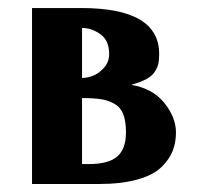

<svg xmlns="http://www.w3.org/2000/svg" viewBox="-20 -460 500 480"><path d="M185.1 -214.8V-49.8H202.1Q251 -49.8 272.9 -68.6Q294.9 -87.4 294.9 -128.9Q294.9 -156.7 288.3 -174.1Q281.7 -191.4 266.6 -200.2Q251.5 -209 233.2 -211.9Q214.8 -214.8 185.1 -214.8ZM308.1 -248Q361.8 -238.8 390.9 -202.6Q419.9 -166.5 419.9 -128.9Q419.9 -103.5 411.6 -82.5Q403.3 -61.5 383.3 -42Q363.3 -22.5 323.5 -11.2Q283.7 0 227.1 0H60.1V-439.9H183.1Q377.9 -439.9 377.9 -325.2Q377.9 -310.5 376 -301.3Q374 -292 367.4 -281.2Q360.8 -270.5 346.2 -262.5Q331.5 -254.4 308.1 -248ZM185.1 -390.1V-265.1Q197.3 -265.1 211.7 -270.3Q226.1 -275.4 239.5 -290Q252.9 -304.7 252.9 -325.2Q252.9 -358.9 231 -374.5Q209 -390.1 185.1 -390.1Z"/></svg>

Font: Pfennig
Style: Bold
Weight: 700
Version: Version 20120410 ; ttfautohint (v0.8)